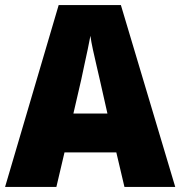

<svg xmlns="http://www.w3.org/2000/svg" viewBox="-20 -736 710 756"><path d="M470 0 438 -136H234L202 0H0L211 -716H456L670 0ZM373 -422Q368 -444 360.5 -476Q353 -508 346 -540Q339 -572 336 -595Q332 -573 325.5 -542Q319 -511 312 -479.5Q305 -448 300 -423L269 -289H403Z"/></svg>

Font: Noto Sans Myanmar SemiCondensed Black
Style: Regular
Weight: 900
Width: 4
Designer: Monotype Design Team
Foundry: Monotype Imaging Inc.
Version: Version 2.107; ttfautohint (v1.8.4.7-5d5b)